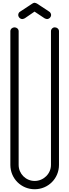

<svg xmlns="http://www.w3.org/2000/svg" viewBox="-20 -1368 502 1390"><path d="M230 -1348C224 -1348 218 -1344 214 -1342L126 -1284C118 -1280 112 -1270 112 -1260C112 -1244 126 -1230 142 -1230C148 -1230 156 -1234 160 -1236L230 -1284L302 -1236C306 -1234 314 -1230 320 -1230C336 -1230 350 -1244 350 -1260C350 -1268 344 -1280 336 -1284L248 -1342C244 -1344 236 -1348 230 -1348ZM85 -1170C69 -1170 55 -1158 55 -1142V-174C55 -76 133 2 231 2C329 2 407 -76 407 -174V-1142C407 -1158 393 -1170 377 -1170C361 -1170 349 -1158 349 -1142V-174C349 -110 295 -58 231 -58C167 -58 115 -110 115 -174V-1142C115 -1158 101 -1170 85 -1170Z"/></svg>

Font: bauhaus_2017
Style: _regular
Weight: 400
Version: Version 1.0